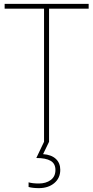

<svg xmlns="http://www.w3.org/2000/svg" viewBox="-20 -734 483 994"><path d="M234 0H208V-689H4V-714H439V-689H234ZM292 145Q292 188 261 214Q230 240 181 240Q150 240 128 234V210Q149 216 181 216Q218 216 242.5 198Q267 180 267 146Q267 113 242 98.5Q217 84 168 84L208 0H234L203 64Q246 67 269 88.5Q292 110 292 145Z"/></svg>

Font: Noto Sans SemiCondensed Thin
Style: Regular
Weight: 100
Width: 4
Designer: Monotype Design Team
Foundry: Monotype Imaging Inc.
Version: Version 2.013; ttfautohint (v1.8.4.7-5d5b)